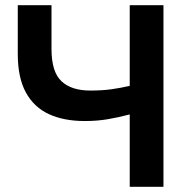

<svg xmlns="http://www.w3.org/2000/svg" viewBox="-20 -720 738 740"><path d="M480 0V-279Q436.5 -267.5 395.2 -260.5Q354 -253.5 307 -253.5Q226 -253.5 168.2 -280.2Q110.5 -307 79.5 -364Q48.5 -421 48.5 -512.5V-700H178.5V-531Q178.5 -443 216.8 -407Q255 -371 328 -371Q374 -371 409.5 -376Q445 -381 480 -389V-700H610V0Z"/></svg>

Font: Geologica Medium
Style: Regular
Weight: 500
Designer: Sindre Bremnes, Frode Helland
Foundry: Monokrom Skriftforlag AS
Version: Version 1.010;gftools[0.9.28]